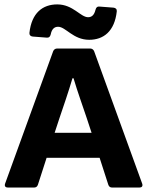

<svg xmlns="http://www.w3.org/2000/svg" viewBox="-20 -843 662 863"><path d="M241.2 -722.7C275.4 -722.7 308.6 -664.1 380.9 -664.1C445.3 -664.1 495.1 -702.1 504.9 -792C505.9 -801.8 500 -807.6 490.2 -808.6L426.8 -813.5C417 -814.5 412.1 -809.6 409.2 -798.8C403.3 -774.4 391.6 -765.6 376 -765.6C341.8 -765.6 308.6 -823.2 237.3 -823.2C171.9 -823.2 122.1 -785.2 112.3 -695.3C111.3 -685.5 117.2 -679.7 127 -678.7L190.4 -673.8C200.2 -672.9 205.1 -677.7 208 -688.5C212.9 -713.9 225.6 -722.7 241.2 -722.7ZM484.4 0H606.4C617.2 0 623 -5.9 619.1 -17.6L403.3 -612.3C400.4 -620.1 393.6 -625 384.8 -625H237.3C228.5 -625 221.7 -620.1 218.8 -612.3L2.9 -17.6C-1 -5.9 4.9 0 15.6 0H132.8C141.6 0 147.5 -3.9 150.4 -12.7L189.5 -133.8H427.7L466.8 -12.7C469.7 -3.9 475.6 0 484.4 0ZM225.6 -246.1 247.1 -311.5C265.6 -366.2 287.1 -427.7 305.7 -491.2H310.5C329.1 -428.7 349.6 -373 370.1 -311.5L391.6 -246.1Z"/></svg>

Font: Ed Sans Neue
Style: Bold
Weight: 700
Designer: Stephen Hutchings
Version: Version 1.004;PS 001.004;hotconv 1.0.88;makeotf.lib2.5.64775